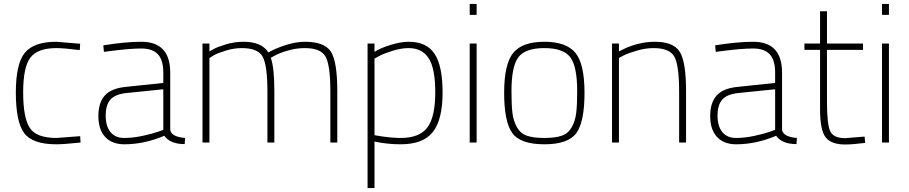

<svg xmlns="http://www.w3.org/2000/svg" viewBox="-20 -720 4590 970"><path d="M265 -477Q170 -477 133.5 -429Q97 -381 97 -253.5Q97 -126 130 -74.5Q163 -23 265 -23L385 -32L387 0Q303 9 265 9Q143 9 101.5 -48.5Q60 -106 60 -252.5Q60 -399 106 -454Q152 -509 265 -509L385 -499L383 -467Q303 -477 265 -477Z M840 -353V-65Q844 -29 915 -23L913 8Q840 8 810 -34Q708 9 608 9Q546 9 511.5 -28Q477 -65 477 -133.5Q477 -202 510 -238Q543 -274 615 -281L805 -301V-353Q805 -417 777.5 -446Q750 -475 694 -475Q637 -475 536 -462L505 -458L502 -491Q614 -509 694 -509Q840 -509 840 -353ZM777 -54 805 -64V-269L619 -250Q562 -244 538 -217Q514 -190 514 -136Q514 -82 538.5 -52.5Q563 -23 607 -23Q651 -23 700 -33.5Q749 -44 777 -54Z M1038 0H1003V-500H1038V-460Q1047 -465 1062 -473.5Q1077 -482 1120.5 -495.5Q1164 -509 1210 -509Q1302 -509 1336 -455Q1372 -476 1424 -492.5Q1476 -509 1520 -509Q1620 -509 1652 -458.5Q1684 -408 1684 -260V0H1649V-258Q1649 -390 1625 -433.5Q1601 -477 1520 -477Q1477 -477 1434 -464.5Q1391 -452 1370 -440L1348 -428Q1366 -379 1366 -260V0H1331V-258Q1331 -390 1307 -433.5Q1283 -477 1202 -477Q1162 -477 1121 -464.5Q1080 -452 1059 -440L1038 -427Z M1837 230V-500H1872V-458Q1901 -477 1953 -493Q2005 -509 2045 -509Q2135 -509 2175.5 -448Q2216 -387 2216 -252Q2216 -117 2167.5 -54Q2119 9 2004 9Q1936 9 1872 -5V230ZM2045 -477Q2007 -477 1963.5 -463.5Q1920 -450 1896 -437L1872 -424V-37Q1949 -23 2004 -23Q2100 -23 2139.5 -76.5Q2179 -130 2179 -252.5Q2179 -375 2145.5 -426Q2112 -477 2045 -477Z M2353 0V-500H2388V0ZM2353 -645V-700H2388V-645Z M2573 -453Q2619 -509 2730 -509Q2841 -509 2887 -453Q2933 -397 2933 -251Q2933 -105 2892 -48Q2851 9 2730 9Q2609 9 2568 -48Q2527 -105 2527 -251Q2527 -397 2573 -453ZM2896 -259Q2896 -385 2861 -431Q2826 -477 2730 -477Q2634 -477 2599 -431Q2564 -385 2564 -259Q2564 -188 2569 -148.5Q2574 -109 2591.5 -77.5Q2609 -46 2641.5 -34.5Q2674 -23 2730 -23Q2786 -23 2818.5 -34.5Q2851 -46 2868.5 -77.5Q2886 -109 2891 -148.5Q2896 -188 2896 -259Z M3107 0H3072V-500H3107V-460Q3196 -509 3289 -509Q3382 -509 3414 -458.5Q3446 -408 3446 -260V0H3411V-258Q3411 -390 3387 -433.5Q3363 -477 3282 -477Q3242 -477 3198.5 -464.5Q3155 -452 3131 -440L3107 -427Z M3931 -353V-65Q3935 -29 4006 -23L4004 8Q3931 8 3901 -34Q3799 9 3699 9Q3637 9 3602.5 -28Q3568 -65 3568 -133.5Q3568 -202 3601 -238Q3634 -274 3706 -281L3896 -301V-353Q3896 -417 3868.5 -446Q3841 -475 3785 -475Q3728 -475 3627 -462L3596 -458L3593 -491Q3705 -509 3785 -509Q3931 -509 3931 -353ZM3868 -54 3896 -64V-269L3710 -250Q3653 -244 3629 -217Q3605 -190 3605 -136Q3605 -82 3629.5 -52.5Q3654 -23 3698 -23Q3742 -23 3791 -33.5Q3840 -44 3868 -54Z M4340 -468H4158V-206Q4158 -91 4174.5 -56.5Q4191 -22 4250 -22L4348 -30L4351 2Q4285 10 4250 10Q4179 10 4151 -26.5Q4123 -63 4123 -168V-468H4044V-500H4123V-663H4158V-500H4340Z M4436 0V-500H4471V0ZM4436 -645V-700H4471V-645Z"/></svg>

Font: Titillium Web ExtraLight
Style: Regular
Weight: 275
Version: Version 1.002;PS 57.000;hotconv 1.0.70;makeotf.lib2.5.55311